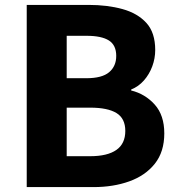

<svg xmlns="http://www.w3.org/2000/svg" viewBox="-20 -763 728 783"><path d="M89 0V-743H341Q418 -743 479.5 -726Q541 -709 577 -669.5Q613 -630 613 -559Q613 -525 601 -492.5Q589 -460 567 -435Q545 -410 515 -398V-394Q572 -380 611 -336.5Q650 -293 650 -219Q650 -144 611.5 -95.5Q573 -47 507.5 -23.5Q442 0 361 0ZM252 -444H332Q396 -444 425 -468.5Q454 -493 454 -535Q454 -579 424 -598Q394 -617 333 -617H252ZM252 -126H348Q418 -126 454.5 -151.5Q491 -177 491 -229Q491 -280 455 -302Q419 -324 348 -324H252Z"/></svg>

Font: Noto Sans HK Thin ExtraBold
Style: Regular
Weight: 800
Version: Version 2.004-H2;hotconv 1.0.118;makeotfexe 2.5.65603